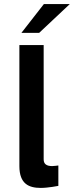

<svg xmlns="http://www.w3.org/2000/svg" viewBox="-20 -911 362 941"><path d="M85 -750H172L322 -891H195ZM180 10C216 10 266 0 266 0V-100C266 -100 244 -97 236 -97C208 -97 194 -107 194 -130V-690H75V-97C75 -10 121 10 180 10Z"/></svg>

Font: FREAK Grotesk Next
Style: Bold
Weight: 700
Width: 3
Designer: La Scuola Open Source
Foundry: La Scuola Open Source
Version: Version 1.000;PS 1.0;hotconv 1.0.72;makeotf.lib2.5.5900